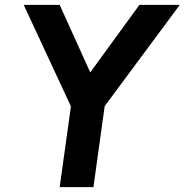

<svg xmlns="http://www.w3.org/2000/svg" viewBox="-20 -765 755 785"><path d="M362 0 408 -331 715 -745H550L349 -469L224 -745H77L270 -330L224 0Z"/></svg>

Font: Plus Jakarta Sans
Style: Bold Italic
Weight: 700
Italic angle: -8°
Designer: Gumpita Rahayu
Foundry: Tokotype
Version: Version 2.071;gftools[0.9.30]